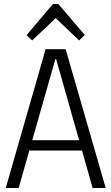

<svg xmlns="http://www.w3.org/2000/svg" viewBox="-20 -948 561 968"><path d="M210 -700H311L513 0H447L263 -650H259L74 0H9ZM115 -241H407V-189H115ZM114 -771 247 -928H274L407 -772L379 -744L250 -867H272L142 -744Z"/></svg>

Font: Pathway Extreme SemiCondensed ExtraLight
Style: Regular
Weight: 250
Width: 4
Version: Version 1.001;gftools[0.9.26]